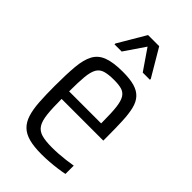

<svg xmlns="http://www.w3.org/2000/svg" viewBox="-222 -790 871 871"><g transform="rotate(45 214.0 -354.0)"><path d="M225.5 8Q176.7 8 144.6 -0.6Q112.5 -9.2 93.2 -28Q73.8 -46.8 64.1 -77.3Q54.4 -107.9 51.4 -151.6Q48.5 -195.3 48.5 -254Q48.5 -328.5 53 -379.5Q57.6 -430.5 74.2 -461Q90.7 -491.5 126 -504.7Q161.3 -518 222.3 -518Q268.5 -518 297.7 -509.4Q326.8 -500.8 343.8 -482.2Q360.9 -463.7 368.4 -433.1Q375.9 -402.6 377.8 -358.4Q379.8 -314.2 379.8 -255.5V-234.3H112.3Q112.3 -175.3 116.3 -138.5Q120.3 -101.7 132.7 -81.8Q145.1 -61.9 170.1 -54.6Q195.1 -47.4 237.2 -47.4Q257.1 -47.4 278.6 -48.8Q300.2 -50.3 322.6 -53Q345.1 -55.7 365.3 -59.2V-6.1Q349.8 -2.5 326.3 0.7Q302.7 4 276.7 6Q250.6 8 225.5 8ZM317.6 -262V-292.2Q317.6 -350.2 313.5 -384.4Q309.4 -418.6 298.6 -435.7Q287.8 -452.8 268.9 -458.3Q249.9 -463.7 219.8 -463.7Q184.1 -463.7 162.5 -457.3Q140.8 -450.9 130 -432.2Q119.2 -413.4 115.7 -377.6Q112.3 -341.8 112.3 -282.6H337.3ZM107 -579V-584.6L184.8 -716.5H256.3L334.2 -584.6V-579H288.1L220.3 -677.8L153 -579Z"/></g></svg>

Font: Saira Thin Condensed
Style: Regular
Weight: 100
Width: 3
Version: Version 1.101